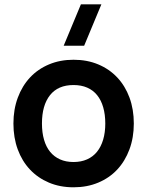

<svg xmlns="http://www.w3.org/2000/svg" viewBox="-20 -822 658 858"><path d="M264.5 -617.5 341.5 -802.5H433L356 -617.5ZM308.5 15Q248 15 198.5 -6Q149 -27 113.8 -64.5Q78.5 -102 59.2 -154.5Q40 -207 40 -270Q40 -333 59.5 -385.5Q79 -438 114.2 -475.8Q149.5 -513.5 199 -534.2Q248.5 -555 308.5 -555Q369.5 -555 419 -534.2Q468.5 -513.5 504 -475.8Q539.5 -438 558.8 -385.5Q578 -333 578 -270Q578 -207 558.5 -154.5Q539 -102 503.8 -64.2Q468.5 -26.5 418.8 -5.8Q369 15 308.5 15ZM308.5 -98Q342.5 -98 369 -109.8Q395.5 -121.5 413.5 -143.8Q431.5 -166 441 -198Q450.5 -230 450.5 -270Q450.5 -310.5 441.2 -342.5Q432 -374.5 414 -396.8Q396 -419 369.5 -430.5Q343 -442 308.5 -442Q239.5 -442 203.5 -396.8Q167.5 -351.5 167.5 -270Q167.5 -229.5 176.8 -197.5Q186 -165.5 204 -143.5Q222 -121.5 248.2 -109.8Q274.5 -98 308.5 -98Z"/></svg>

Font: Vela Sans Bd
Style: Bold
Weight: 700
Designer: Principal design: Mikhail Sharanda - project Manrope.
Design modification: Ravid Balaliev
Foundry: Mikhail Sharanda
Version: Version 1.001